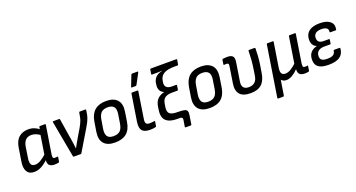

<svg xmlns="http://www.w3.org/2000/svg" viewBox="-51 -1420 4300 2322"><g transform="rotate(-20 2099.0 -259.0)"><path d="M156 11Q91 11 64 -35Q37 -81 51 -163L77 -328Q91 -418 139.5 -458.5Q188 -499 259 -499Q304 -499 340 -484Q376 -469 400 -447L391 -375Q364 -396 334 -409Q304 -422 273 -422Q226 -422 198.5 -395.5Q171 -369 161 -311L139 -167Q132 -117 145.5 -92.5Q159 -68 197 -68Q230 -68 266.5 -89Q303 -110 358 -159L350 -89Q314 -56 282.5 -33.5Q251 -11 220 0Q189 11 156 11ZM417 11Q370 11 349 -11.5Q328 -34 335 -85L339 -105L338 -130L381 -403L390 -432L398 -479Q400 -488 408 -488H472Q483 -488 481 -479L423 -117Q419 -85 425 -75Q431 -65 447 -65Q457 -65 465 -66Q473 -67 480 -68Q489 -70 487 -60L478 -5Q477 4 466 6Q455 8 444 9.5Q433 11 417 11Z M668 0Q660 0 658 -9L572 -478Q570 -488 580 -488H655Q664 -488 664 -481L709 -200Q714 -171 717.5 -143Q721 -115 725 -85H726Q741 -113 756.5 -141Q772 -169 788 -196L851 -302Q864 -326 874.5 -346.5Q885 -367 892 -388.5Q899 -410 903 -435L911 -479Q913 -488 920 -488H992Q1002 -488 1000 -479L994 -439Q990 -410 980.5 -383Q971 -356 957 -328Q943 -300 923 -268L767 -8Q763 0 756 0Z M1196 11Q1100 11 1055 -40Q1010 -91 1025 -187L1046 -317Q1077 -499 1263 -499Q1357 -499 1403 -449.5Q1449 -400 1435 -303L1415 -175Q1400 -80 1346 -34.5Q1292 11 1196 11ZM1205 -68Q1260 -68 1289 -95Q1318 -122 1328 -183L1346 -296Q1357 -361 1333.5 -391Q1310 -421 1254 -421Q1199 -421 1171 -393.5Q1143 -366 1133 -307L1114 -191Q1105 -130 1126.5 -99Q1148 -68 1205 -68Z M1645 11Q1573 11 1545 -23Q1517 -57 1529 -136L1583 -479Q1585 -488 1595 -488H1663Q1673 -488 1671 -479L1617 -131Q1612 -94 1624 -79.5Q1636 -65 1669 -65Q1684 -65 1699 -66.5Q1714 -68 1728 -71Q1738 -73 1736 -61L1727 -7Q1726 2 1717 3Q1704 7 1684 9Q1664 11 1645 11ZM1611 -546Q1607 -546 1606 -549.5Q1605 -553 1607 -558L1660 -693Q1662 -699 1666.5 -701Q1671 -703 1676 -703H1741Q1747 -703 1748.5 -699.5Q1750 -696 1747 -690L1675 -555Q1670 -546 1659 -546Z M2059 130Q2050 130 2051 121L2064 41Q2067 25 2064 16Q2061 7 2052 3.5Q2043 0 2024 0H2003Q1932 0 1890 -19.5Q1848 -39 1832 -77Q1816 -115 1823 -167L1829 -211Q1838 -279 1871.5 -313Q1905 -347 1960 -360L1961 -361Q1923 -376 1909 -406.5Q1895 -437 1902 -479L1903 -491Q1909 -534 1936.5 -565Q1964 -596 2023 -609L2022 -611Q1997 -610 1981 -609.5Q1965 -609 1950 -609H1895Q1886 -609 1887 -619L1896 -673Q1898 -683 1907 -683H2234Q2244 -683 2242 -672L2233 -618Q2231 -607 2224 -607H2185Q2093 -607 2046 -580Q1999 -553 1990 -492L1988 -478Q1981 -437 2001.5 -414.5Q2022 -392 2073 -392H2127Q2136 -392 2134 -382L2127 -332Q2126 -328 2122.5 -324.5Q2119 -321 2115 -321H2046Q1990 -321 1958 -299.5Q1926 -278 1918 -222L1911 -177Q1904 -125 1929.5 -101Q1955 -77 2031 -77Q2087 -77 2115.5 -70.5Q2144 -64 2151.5 -44.5Q2159 -25 2152 15L2135 121Q2134 130 2124 130Z M2414 11Q2318 11 2273 -40Q2228 -91 2243 -187L2264 -317Q2295 -499 2481 -499Q2575 -499 2621 -449.5Q2667 -400 2653 -303L2633 -175Q2618 -80 2564 -34.5Q2510 11 2414 11ZM2423 -68Q2478 -68 2507 -95Q2536 -122 2546 -183L2564 -296Q2575 -361 2551.5 -391Q2528 -421 2472 -421Q2417 -421 2389 -393.5Q2361 -366 2351 -307L2332 -191Q2323 -130 2344.5 -99Q2366 -68 2423 -68Z M2941 11Q2844 11 2803.5 -36.5Q2763 -84 2777 -172L2809 -376Q2814 -406 2808 -414.5Q2802 -423 2785 -423Q2779 -423 2771 -422.5Q2763 -422 2756 -421Q2747 -420 2748 -430L2756 -484Q2758 -489 2760 -491.5Q2762 -494 2767 -495Q2780 -497 2795.5 -498Q2811 -499 2825 -499Q2870 -499 2890.5 -478Q2911 -457 2902 -401L2865 -166Q2857 -116 2877.5 -90.5Q2898 -65 2945 -65Q2992 -65 3021.5 -90.5Q3051 -116 3059 -170L3071 -248Q3082 -316 3085.5 -375.5Q3089 -435 3090 -479Q3090 -488 3100 -488H3169Q3179 -488 3179 -479Q3179 -438 3175.5 -382Q3172 -326 3162 -264L3148 -178Q3134 -81 3084.5 -35Q3035 11 2941 11Z M3229 185Q3220 185 3222 175L3325 -479Q3327 -488 3337 -488H3405Q3415 -488 3413 -479L3363 -164Q3355 -113 3368.5 -90.5Q3382 -68 3415 -68Q3453 -68 3489.5 -91.5Q3526 -115 3557 -144L3610 -479Q3612 -488 3622 -488H3690Q3700 -488 3698 -479L3641 -118Q3637 -85 3642.5 -75Q3648 -65 3668 -65Q3675 -65 3683 -66Q3691 -67 3698 -68Q3706 -69 3704 -60L3695 -4Q3694 0 3692 2.5Q3690 5 3684 6Q3673 9 3661.5 10Q3650 11 3637 11Q3593 11 3572 -9Q3551 -29 3554 -73H3552Q3517 -36 3478 -13Q3439 10 3401 10Q3380 10 3363 2Q3346 -6 3337 -19L3306 175Q3304 185 3295 185Z M3943 11Q3851 11 3810 -24Q3769 -59 3775 -129Q3778 -178 3807.5 -209.5Q3837 -241 3885 -251L3886 -252Q3852 -265 3836 -295Q3820 -325 3824 -370Q3830 -433 3877 -466Q3924 -499 4012 -499Q4097 -499 4142 -463.5Q4187 -428 4174 -361Q4173 -352 4165 -352H4097Q4088 -352 4089 -361Q4094 -394 4071.5 -409.5Q4049 -425 4004 -425Q3959 -425 3933.5 -406.5Q3908 -388 3906 -352Q3904 -317 3923 -298.5Q3942 -280 3986 -280H4052Q4062 -280 4060 -271L4053 -224Q4053 -215 4043 -215H3967Q3921 -215 3894 -195Q3867 -175 3864 -138Q3860 -99 3881 -81Q3902 -63 3954 -63Q4004 -63 4028.5 -78Q4053 -93 4058 -127Q4058 -137 4068 -137H4135Q4144 -137 4144 -127Q4139 -59 4091 -24Q4043 11 3943 11Z"/></g></svg>

Font: Sofia Sans Semi Condensed Medium
Style: Italic
Weight: 500
Italic angle: -9°
Version: Version 4.100